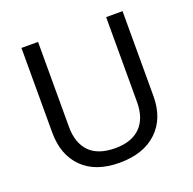

<svg xmlns="http://www.w3.org/2000/svg" viewBox="-127 -843 986 982"><g transform="rotate(-20 365.5 -352.0)"><path d="M640.1 -713.9V-252Q640.1 -129.9 566.4 -60.1Q492.7 9.8 361.8 9.8Q232.4 9.8 161.1 -60.8Q89.8 -131.3 89.8 -253.9V-713.9H180.2V-251Q180.2 -163.6 226.8 -115.7Q273.4 -67.9 367.2 -67.9Q455.6 -67.9 503.2 -115.2Q550.8 -162.6 550.8 -252V-713.9Z"/></g></svg>

Font: NotoPenekeko
Style: Regular
Weight: 400
Designer: Monotype Design team
Foundry: Monotype Imaging Inc.
Version: Version 1.04